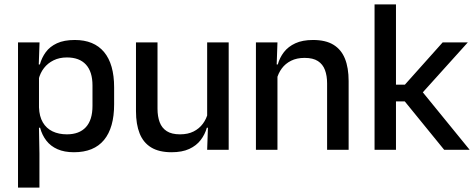

<svg xmlns="http://www.w3.org/2000/svg" viewBox="-20 -682 2169 874"><path d="M316.5 11Q273 11 241.8 -2.8Q210.5 -16.5 191 -41.8Q171.5 -67 162.5 -100.5H130L157.5 -193Q159 -152 175 -124.8Q191 -97.5 219.2 -84Q247.5 -70.5 284.5 -70.5Q341 -70.5 371 -103.2Q401 -136 401 -199.5V-293Q401 -355.5 371.2 -388Q341.5 -420.5 284.5 -420.5Q250.5 -420.5 224 -407.5Q197.5 -394.5 180.2 -372.2Q163 -350 156 -321.5L133 -388.5H161.5Q170 -419.5 188.5 -444.8Q207 -470 239.2 -485Q271.5 -500 320.5 -500Q408 -500 453.8 -445Q499.5 -390 499.5 -284.5V-207Q499.5 -100.5 453.5 -44.8Q407.5 11 316.5 11ZM62 172V-489H160L156 -374.5L157.5 -345.5V-140.5L157 -121.5L159.5 17V172Z M697 -489V-187Q697 -152 706.8 -125.8Q716.5 -99.5 739 -85Q761.5 -70.5 799.5 -70.5Q835.5 -70.5 861.2 -83.5Q887 -96.5 903.5 -118.8Q920 -141 926.5 -168.5L942.5 -100.5H921.5Q913 -70 893.5 -44.5Q874 -19 841.5 -4Q809 11 761 11Q704 11 668.2 -10.8Q632.5 -32.5 615.8 -74.2Q599 -116 599 -176V-489ZM1021 -489V0H923L927 -114.5L923 -120.5V-489Z M1469 0V-302Q1469 -337.5 1459.2 -363.5Q1449.5 -389.5 1427.2 -404Q1405 -418.5 1366.5 -418.5Q1331 -418.5 1305 -405.5Q1279 -392.5 1262.8 -370.5Q1246.5 -348.5 1239.5 -320.5L1223.5 -388.5H1244.5Q1253 -419.5 1272.5 -444.8Q1292 -470 1324.5 -485Q1357 -500 1405 -500Q1462.5 -500 1498 -478.2Q1533.5 -456.5 1550.2 -415Q1567 -373.5 1567 -313V0ZM1145 0V-489H1243L1239 -374.5L1243 -368.5V0Z M2002 0 1822.5 -220.5H1774V-296.5H1823L1995 -489H2109.5L1895.5 -251.5V-273L2118 0ZM1685 0V-662H1782.5V0Z"/></svg>

Font: Anek Latin Medium
Style: Regular
Weight: 500
Designer: Yesha Goshar
Foundry: Ek Type
Version: Version 1.003